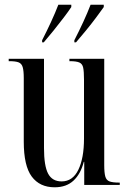

<svg xmlns="http://www.w3.org/2000/svg" viewBox="-20 -786 550 816"><path d="M212 10Q149 10 115 -35.5Q81 -81 81 -184V-454Q81 -485 76.5 -500.5Q72 -516 59 -521Q46 -526 20 -526H17V-536H167V-157Q167 -81 184.5 -48Q202 -15 242 -15Q289 -15 313 -64.5Q337 -114 337 -197V-447Q337 -482 333.5 -498.5Q330 -515 317 -520.5Q304 -526 277 -526H275V-536H423V-84Q423 -52 427.5 -36Q432 -20 445.5 -15Q459 -10 486 -10H489V0H338V-98H336Q323 -47 292.5 -18.5Q262 10 212 10ZM159 -615Q179 -654 197 -693Q215 -732 228 -766H283V-756Q272 -739 251 -711.5Q230 -684 207.5 -656Q185 -628 166 -606H159ZM296 -615Q316 -654 334 -693Q352 -732 365 -766H421V-756Q409 -739 388.5 -711.5Q368 -684 345 -656Q322 -628 303 -606H296Z"/></svg>

Font: Noto Serif Display ExtraCondensed
Style: Regular
Weight: 400
Width: 2
Designer: Monotype Design Team
Foundry: Monotype Imaging Inc.
Version: Version 2.009